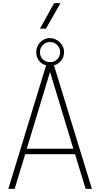

<svg xmlns="http://www.w3.org/2000/svg" viewBox="-20 -1200 637 1220"><path d="M564 0H524L457 -220H140L73 0H33L273 -785Q243 -793 226.5 -816Q210 -839 210 -869Q210 -886 216.5 -902Q223 -918 234.5 -930.5Q246 -943 262 -950.5Q278 -958 298 -958Q315 -958 331 -951Q347 -944 359.5 -932Q372 -920 379.5 -904Q387 -888 387 -869Q387 -830 359 -805Q343 -789 323 -785ZM446 -255 298 -743 150 -255ZM298 -805Q325 -805 343.5 -823Q362 -841 362 -869Q362 -895 343.5 -914Q325 -933 298 -933Q271 -933 252.5 -914.5Q234 -896 234 -869Q234 -841 252 -823Q270 -805 298 -805ZM272 -1018H234L324 -1180H364Z"/></svg>

Font: Tanohe Sans ExtraLight
Style: Regular
Weight: 250
Designer: Village Type and Design LLC & Cristiano Sobral
Foundry: Cooper Hewitt Smithsonian Design Museum
Version: Version 1.00;May 30, 2020;FontCreator 12.0.0.2522 64-bit; tt